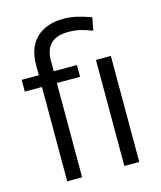

<svg xmlns="http://www.w3.org/2000/svg" viewBox="-114 -842 773 924"><g transform="rotate(-15 273.0 -380.0)"><path d="M179.7 0H105.5V-469.7H20V-528.3H105.5V-579.1Q105.5 -667 155 -713.6Q204.6 -760.3 290 -760.3Q323.7 -760.3 357.4 -752.4Q391.1 -744.6 426.3 -731L414.1 -667.5Q390.1 -677.2 361.1 -685.1Q332 -692.9 294.9 -692.9Q179.7 -692.9 179.7 -579.1V-528.3H295.4V-469.7H179.7ZM464.4 -528.3V0H390.1V-528.3Z"/></g></svg>

Font: Vazirmatn RD UI Light
Style: Regular
Weight: 300
Designer: Saber Rastikerdar
Foundry: Saber Rastikerdar
Version: Version 33.003